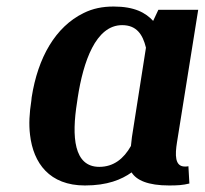

<svg xmlns="http://www.w3.org/2000/svg" viewBox="-20 -558 627 588"><path d="M76 -250C70 -212 68 -177 72 -145C82 -58 132 10 240 10C309 10 352 -8 383 -30C398 -6 433 10 498 10C524 10 540 9 560 4L557 -49C554 -48 551 -48 546 -48C515 -48 516 -84 522 -122L587 -528H465L449 -494C426 -519 392 -538 328 -538C294 -538 264 -532 236 -518C150 -476 96 -382 77 -260ZM216 -245 218 -259C235 -369 273 -481 354 -481C398 -481 417 -453 427 -412L384 -138L381 -111C359 -72 328 -47 284 -47C206 -47 199 -139 216 -245Z"/></svg>

Font: Aerodynamic
Style: Obl
Weight: 500
Designer: Google
Version: Version 2.000980; 2014